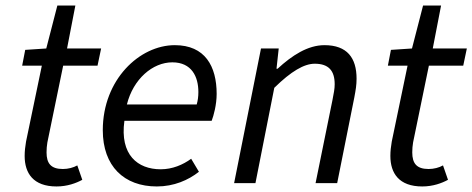

<svg xmlns="http://www.w3.org/2000/svg" viewBox="-20 -661 1705 693"><path d="M184 12C223 12 255 0 277 -12L259 -64C245 -56 226 -51 207 -51C164 -51 148 -71 148 -111C148 -123 149 -135 151 -147L208 -424H332L345 -486H222L252 -641H187L147 -486L71 -481L60 -424H131L74 -150C71 -132 69 -116 69 -98C69 -36 100 12 184 12Z M546 12C608 12 660 -11 698 -41L670 -88C640 -66 602 -50 560 -50C477 -50 412 -102 429 -225H744C751 -243 762 -283 762 -322C762 -422 720 -498 611 -498C484 -498 351 -374 351 -191C351 -61 428 12 546 12ZM438 -284C461 -376 531 -436 602 -436C672 -436 696 -384 696 -329C696 -312 694 -298 690 -284Z M825 0H902L970 -344C1031 -404 1078 -431 1116 -431C1166 -431 1188 -406 1188 -357C1188 -340 1185 -326 1180 -300L1119 0H1197L1259 -310C1264 -337 1267 -354 1267 -377C1267 -452 1233 -498 1151 -498C1091 -498 1034 -461 982 -413H978L986 -486H922Z M1504 12C1543 12 1575 0 1597 -12L1579 -64C1565 -56 1546 -51 1527 -51C1484 -51 1468 -71 1468 -111C1468 -123 1469 -135 1471 -147L1528 -424H1652L1665 -486H1542L1572 -641H1507L1467 -486L1391 -481L1380 -424H1451L1394 -150C1391 -132 1389 -116 1389 -98C1389 -36 1420 12 1504 12Z"/></svg>

Font: Source Sans Pro
Style: Italic
Weight: 400
Italic angle: -11°
Designer: Paul D. Hunt
Foundry: Adobe Systems Incorporated
Version: Version 3.006;hotconv 1.0.111;makeotfexe 2.5.65597